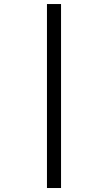

<svg xmlns="http://www.w3.org/2000/svg" viewBox="-20 -860 540 960"><path d="M214.8 80.1V-839.8H285.2V80.1Z"/></svg>

Font: Kosugi
Style: Regular
Weight: 400
Version: Version 4.002